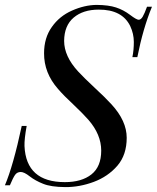

<svg xmlns="http://www.w3.org/2000/svg" viewBox="-38 -742 634 776"><path d="M488.3 -636.7Q455.6 -703.6 360.8 -703.1Q297.9 -703.1 259.8 -670.9Q221.7 -638.7 221.2 -576.7Q221.2 -514.6 277.8 -453.1Q301.8 -427.2 344.2 -387.7Q386.7 -348.6 412.6 -320.3Q474.1 -253.4 474.1 -185.1Q474.1 -116.2 436.5 -72.3Q398.4 -28.3 340.8 -6.8Q283.2 14.6 225.6 14.2Q168 13.7 136.7 1Q104.5 -11.7 82 -29.3Q59.6 -46.9 45.9 -46.9Q31.2 -46.9 22.9 -35.2Q14.6 -23.4 2 6.8H-18.1Q15.6 -72.8 49.8 -232.9H69.8Q60.1 -180.2 61 -151.9Q67.4 -5.9 224.1 -5.9Q292 -5.9 331.5 -37.1Q371.1 -68.4 371.1 -133.3Q371.1 -198.2 319.3 -257.8Q297.9 -282.2 258.8 -319.3Q219.7 -355.5 196.3 -382.8Q139.6 -447.3 140.1 -526.9Q140.1 -588.9 171.4 -632.8Q202.1 -676.8 252.9 -699.2Q303.7 -721.7 352.5 -722.2Q401.4 -721.7 430.7 -711.9Q460.9 -702.1 487.3 -682.1Q513.7 -662.1 522.5 -662.1Q531.2 -662.1 538.6 -674.3Q545.9 -686.5 556.2 -714.8H576.2Q540 -627 517.1 -511.2H497.1Q502.9 -539.1 502.9 -572.3Q502.9 -605.5 488.3 -636.7Z"/></svg>

Font: PlayfairDisplaySC-Italic
Style: Italic
Weight: 400
Italic angle: -14°
Designer: Claus Eggers Sørensen
Foundry: Claus Eggers Sørensen
Version: Version 1.004;PS 001.004;hotconv 1.0.70;makeotf.lib2.5.58329